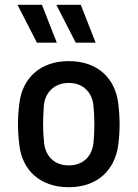

<svg xmlns="http://www.w3.org/2000/svg" viewBox="-20 -770 574 801"><path d="M267 11C389 11 459 -63 473 -163C477 -195 479 -223 479 -251C479 -279 477 -308 473 -341C460 -442 389 -515 267 -515C144 -515 74 -441 61 -341C57 -308 55 -279 55 -251C55 -223 57 -195 61 -163C73 -63 144 11 267 11ZM267 -80C203 -80 169 -123 164 -174C158 -229 159 -272 163 -329C167 -380 203 -424 267 -424C331 -424 365 -380 370 -329C375 -271 375 -229 370 -174C365 -123 331 -80 267 -80ZM217 -592 155 -750H53L134 -592ZM379 -592 317 -750H215L296 -592Z"/></svg>

Font: Finlandica Medium
Style: Regular
Weight: 500
Designer: Niklas Ekholm, Juho Hiilivirta, Jaakko Suomalainen
Foundry: Helsinki Type Studio
Version: Version 2.000;Glyphs 3.2 (3202)